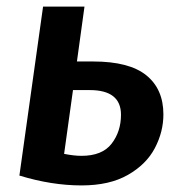

<svg xmlns="http://www.w3.org/2000/svg" viewBox="-20 -549 549 584"><path d="M477 -201Q477 -148 451 -98.5Q425 -49 369 -17Q313 15 228 15Q137 15 39 -15L111 -529H237L214 -362H263Q373 -362 425 -320Q477 -278 477 -201ZM348 -200Q348 -275 253 -275H202L175 -81Q205 -75 228 -75Q291 -75 319.5 -112Q348 -149 348 -200Z"/></svg>

Font: FiraGO Medium
Style: Italic
Weight: 500
Italic angle: -8°
Designer: bBox Type GmbH
Foundry: bBox Type GmbH
Version: Version 1.001